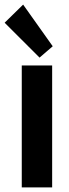

<svg xmlns="http://www.w3.org/2000/svg" viewBox="-27 -819 303 839"><path d="M68.1 0V-532.9H200.9V0ZM145.8 -567.3 -6.7 -719.7 74.1 -798.9 203.4 -616.8Z"/></svg>

Font: Reddit Sans Condensed
Style: Regular
Weight: 400
Designer: Stephen Hutchings
Foundry: Reddit
Version: Version 1.014